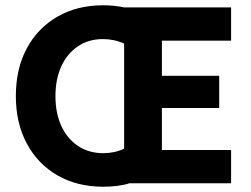

<svg xmlns="http://www.w3.org/2000/svg" viewBox="-20 -694 950 727"><path d="M371 13Q272 13 197.5 -30Q123 -73 81.5 -150.5Q40 -228 40 -330Q40 -434 81.5 -511Q123 -588 197.5 -631Q272 -674 371 -674Q392 -674 411.5 -672Q431 -670 450 -666H855V-540H593V-407H810V-285H593V-126H855V0H470Q448 7 422.5 10Q397 13 371 13ZM371 -114Q414 -114 450 -131V-529Q413 -546 369 -546Q316 -546 275.5 -519Q235 -492 212.5 -443.5Q190 -395 190 -330Q190 -265 212.5 -216.5Q235 -168 276 -141Q317 -114 371 -114Z"/></svg>

Font: Secular One
Style: Regular
Weight: 400
Designer: Michal Sahar
Foundry: Hagilda
Version: Version 1.002; ttfautohint (v1.8.4.7-5d5b);gftools[0.9.29]